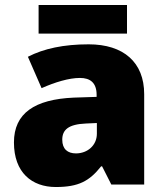

<svg xmlns="http://www.w3.org/2000/svg" viewBox="-20 -807 663 771"><path d="M490 -787H135V-672H490ZM336 -629C236 -629 156 -612 92 -579L147 -453C201 -477 257 -494 301 -494C342 -494 368 -475 368 -426V-418L276 -415C120 -408 36 -353 36 -235C36 -114 108 -56 204 -56C296 -56 339 -80 386 -139H390L427 -66H559V-429C559 -557 476 -629 336 -629ZM325 -311 369 -313V-270C369 -223 331 -191 285 -191C252 -191 230 -208 230 -246C230 -286 255 -308 325 -311Z"/></svg>

Font: Noto Sans Malayalam UI Black
Style: Regular
Weight: 900
Designer: Jelle Bosma - Monotype Design Team
Foundry: Monotype Imaging Inc.
Version: Version 2.104